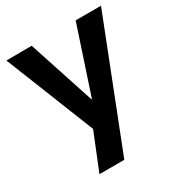

<svg xmlns="http://www.w3.org/2000/svg" viewBox="-172 -638 904 966"><g transform="rotate(-30 279.5 -155.0)"><path d="M125.3 210 211.3 -3.3 5.7 -519.3 152.9 -520 279 -135.3H281L408.4 -520H555.6L269.6 210Z"/></g></svg>

Font: M PLUS 1 Thin
Style: Regular
Weight: 100
Designer: Coji Morishita
Foundry: UNDERFOREST DESIGN
Version: Version 1.001